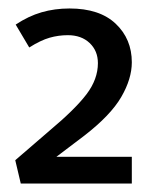

<svg xmlns="http://www.w3.org/2000/svg" viewBox="-20 -878 360 453"><path d="M140 -795Q118 -795 97 -789Q76 -783 49 -766L17 -820Q47 -840 78 -849Q109 -858 144 -858Q215 -858 253 -822Q291 -786 291 -731Q291 -692 266 -649Q241 -606 179 -558L113 -508H291V-445H29L16 -500L96 -569Q157 -620 184 -655.5Q211 -691 211 -729Q211 -758 191.5 -776.5Q172 -795 140 -795Z"/></svg>

Font: Ek Mukta Medium
Style: Regular
Weight: 500
Designer: Girish Dalvi and Yashodeep Gholap
Foundry: Ek Type
Version: Version 2.538;PS 1.002;hotconv 16.6.51;makeotf.lib2.5.65220;